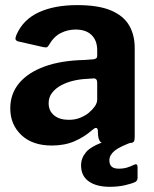

<svg xmlns="http://www.w3.org/2000/svg" viewBox="-20 -560 603 752"><path d="M341 -50.6Q310 -23.2 271.3 -6.6Q232.7 10 183.1 10Q106.9 10 63.6 -31.1Q20.2 -72.3 20.2 -135.7Q20.2 -192.4 54.8 -234.1Q89.5 -275.8 154.4 -299.5Q219.4 -323.1 310 -325.1L345.1 -327.7Q350.3 -328 355.5 -330.8Q360.7 -333.6 360.7 -342V-363Q360.7 -401.3 338.7 -422.8Q316.8 -444.3 275.8 -444.3Q245.9 -444.3 218.5 -430.8Q191 -417.2 172 -384.3Q168.3 -377.5 164.5 -375.4Q160.7 -373.4 149.9 -375.4L49.6 -398.2Q44 -400.2 41.4 -404.7Q38.8 -409.2 44.6 -423.9Q70.2 -483 131.4 -511.5Q192.6 -540 282.8 -540Q365.5 -540 414.6 -519.1Q463.7 -498.3 485.7 -460.7Q507.6 -423.1 507.6 -372.7V-22.1Q507.6 -9.7 503.7 -4.9Q499.7 0 488.3 0H385.5Q375.1 0 370.5 -8.1Q365.8 -16.1 364.4 -27.5L363.1 -50Q360.4 -67.7 341 -50.6ZM360.7 -236.1Q360.7 -253.5 346 -252.9L317.6 -250.9Q292.1 -249.8 265.9 -243.4Q239.8 -237 218.5 -225.4Q197.2 -213.7 183.9 -196.4Q170.5 -179.1 170.5 -155.8Q170.5 -125.9 191.7 -108.3Q212.9 -90.7 249.7 -90.7Q274.5 -90.7 294.4 -98.9Q314.2 -107 327.9 -118.3Q342.4 -130.6 351.6 -143.7Q360.7 -156.8 360.7 -171V-236.1ZM297.5 87.3Q297.5 59.3 317.2 35.7Q336.9 12.1 396.3 -8L503 -5.4Q448.8 14 428.6 30.7Q408.4 47.5 408.4 67.9Q408.4 84.6 417.3 92.6Q426.2 100.6 445.1 100.6Q463.8 100.6 478.2 96.1Q492.7 91.6 503.7 85.8Q518.8 78.2 518.8 94.5V137.3Q518.8 147.3 510.2 152.4Q497.8 158.9 470.2 165.3Q442.7 171.7 410.1 171.7Q357.9 171.7 327.7 150.4Q297.5 129.1 297.5 87.3Z"/></svg>

Font: Libre Franklin Thin
Style: Regular
Weight: 100
Designer: Pablo Impallari, Rodrigo Fuenzalida, Nhung Nguyen
Foundry: Impallari Type
Version: Version 3.000